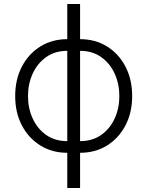

<svg xmlns="http://www.w3.org/2000/svg" viewBox="-20 -747 731 953"><path d="M313.9 186.1V11.4Q239 11.4 180.6 -24.7Q122.2 -60.7 88.8 -124.3Q55.4 -187.9 55.4 -269.9Q55.4 -353 88.8 -416.7Q122.2 -480.5 180.6 -516.5Q239 -552.6 313.9 -552.6V-727.3H377.5V-552.6Q452.8 -552.6 511 -516.5Q569.2 -480.5 602.6 -416.7Q636 -353 636 -269.9Q636 -187.9 602.6 -124.3Q569.2 -60.7 511 -24.7Q452.8 11.4 377.5 11.4V186.1ZM313.9 -46.5V-494.7Q252.8 -494.7 209.2 -463.6Q165.5 -432.5 142.2 -381.4Q119 -330.3 119 -269.9Q119 -209.9 142.2 -158.9Q165.5 -108 209.2 -77.2Q252.8 -46.5 313.9 -46.5ZM377.5 -46.5Q438.6 -46.5 482.2 -77.2Q525.9 -108 549.2 -158.9Q572.4 -209.9 572.4 -269.9Q572.4 -330.3 549.2 -381.4Q525.9 -432.5 482.2 -463.6Q438.6 -494.7 377.5 -494.7Z"/></svg>

Font: Inter UI Light
Style: Regular
Weight: 300
Designer: Rasmus Andersson
Foundry: rsms
Version: 3.2;8d6f07862